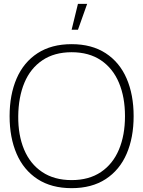

<svg xmlns="http://www.w3.org/2000/svg" viewBox="-20 -965 746 1000"><path d="M386 -945 353 -810H386L434 -945ZM353 15Q248 15 175.5 -32.2Q103 -79.5 66.5 -164Q30 -248.5 30 -360Q30 -471.5 66.5 -556Q103 -640.5 175.5 -687.8Q248 -735 353 -735Q458 -735 530.5 -687.8Q603 -640.5 639.5 -556Q676 -471.5 676 -360Q676 -248.5 639.5 -164Q603 -79.5 530.5 -32.2Q458 15 353 15ZM353 -27Q443.5 -27 505.8 -69Q568 -111 599.5 -186Q631 -261 631 -360Q631 -459 599.5 -534Q568 -609 505.8 -651Q443.5 -693 353 -693Q263 -693 200.8 -651Q138.5 -609 107.2 -534.2Q76 -459.5 75 -360Q74 -261.5 105.5 -186.2Q137 -111 199.8 -69Q262.5 -27 353 -27Z"/></svg>

Font: Hauora
Style: Regular
Weight: 400
Designer: Wayne Shih
Foundry: WCYS
Version: Version 1.001